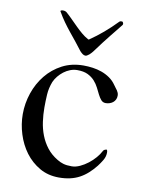

<svg xmlns="http://www.w3.org/2000/svg" viewBox="-80 -745 601 805"><g transform="rotate(10 220.5 -342.5)"><path d="M209 -68.4Q215.3 -64.5 221.7 -61.5Q228 -58.6 235.4 -56.4Q242.7 -54.2 251.5 -53.2Q260.3 -52.2 271.5 -52.2Q288.1 -52.2 306.2 -60.5Q324.2 -68.8 340.3 -81.3Q356.4 -93.8 369.1 -108.6Q381.8 -123.5 388.2 -136.2Q390.6 -141.6 394.8 -143.8Q398.9 -146 403.3 -147Q406.7 -144.5 407.2 -141.1Q407.7 -137.7 407.7 -134.3Q407.7 -117.7 398.7 -102.3Q389.6 -86.9 379.4 -73.7Q364.3 -54.7 348.1 -40.3Q332 -25.9 313.7 -16.1Q295.4 -6.3 273.9 -1.5Q252.4 3.4 226.6 3.4Q180.2 3.4 144 -17.6Q107.9 -38.6 83 -72Q58.1 -105.5 44.9 -147.7Q31.7 -189.9 31.7 -232.4Q31.7 -278.3 46.6 -322.3Q61.5 -366.2 89.4 -400.6Q117.2 -435.1 157.2 -456.1Q197.3 -477.1 248 -477.1Q267.1 -477.1 286.9 -474.4Q306.6 -471.7 325.2 -465.1Q343.8 -458.5 360.1 -447.3Q376.5 -436 388.2 -418.9Q392.1 -413.1 396 -408.2Q399.9 -403.3 403.1 -398.7Q406.2 -394 408.2 -388.9Q410.2 -383.8 410.2 -377Q410.2 -367.7 406.5 -360.4Q402.8 -353 396.7 -348.1Q390.6 -343.3 382.6 -340.6Q374.5 -337.9 366.2 -337.9Q354 -337.9 346.4 -346.4Q338.9 -355 332.3 -367.9Q325.7 -380.9 318.4 -395.8Q311 -410.6 299.3 -423.6Q287.6 -436.5 270 -445.1Q252.4 -453.6 225.1 -453.6Q210 -453.6 195.3 -448Q180.7 -442.4 168.2 -432.9Q155.8 -423.3 146 -411.4Q136.2 -399.4 130.4 -386.2Q119.6 -358.4 117.9 -330.8Q116.2 -303.2 116.2 -275.4Q116.2 -245.1 120.4 -215.3Q124.5 -185.5 135 -158.4Q145.5 -131.3 163.3 -108.2Q181.2 -85 209 -68.4ZM112.8 -683.6Q112.3 -684.1 112.3 -685.1Q112.3 -687.5 116.2 -688.5Q120.1 -689.5 122.1 -689.5Q133.3 -689.5 139.6 -683.6Q153.8 -670.9 166.7 -657.7Q179.7 -644.5 192.4 -632.1Q205.1 -619.6 218.3 -608.4Q231.4 -597.2 246.6 -588.9Q248.5 -587.9 249 -587.9Q249.5 -587.9 251.5 -588.9Q280.8 -608.9 308.3 -632.3Q335.9 -655.8 362.8 -683.6Q365.2 -686 367.7 -686.5Q370.1 -687 374.5 -687Q376.5 -687 378.4 -683.8Q380.4 -680.7 380.4 -677.2Q380.4 -675.3 379.4 -673.3Q369.1 -660.2 358.9 -647.5Q348.6 -634.8 336.4 -619.6Q324.2 -604.5 309.6 -585.4Q294.9 -566.4 276.4 -541Q273.9 -538.1 270.5 -534.2Q267.1 -530.3 263.2 -527.1Q259.3 -523.9 255.1 -521.5Q251 -519 248 -519Q241.2 -519 235.4 -523.4Q229.5 -527.8 224.1 -533.7Q210 -552.7 195.8 -570.1Q181.6 -587.4 167.5 -605Q153.3 -622.6 139.6 -641.6Q126 -660.6 112.8 -683.6Z"/></g></svg>

Font: IM FELL French Canon
Style: Regular
Weight: 400
Designer: Igino Marini
Foundry: Igino Marini,
Version: 3.00